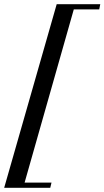

<svg xmlns="http://www.w3.org/2000/svg" viewBox="-20 -735 501 921"><path d="M0 166 252 -715H461L456 -690H334L98 141H227L221 166Z"/></svg>

Font: Justus
Style: Italic
Weight: 400
Italic angle: -12°
Version: Version 001.001